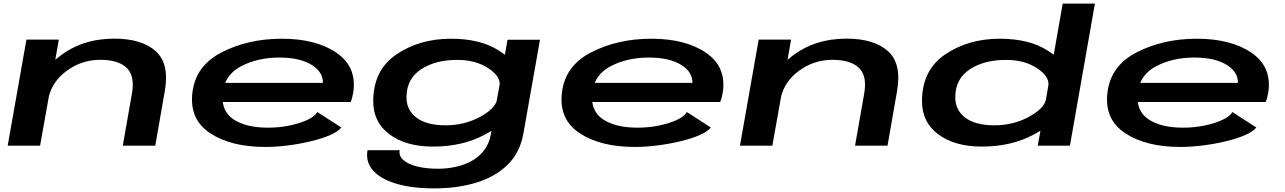

<svg xmlns="http://www.w3.org/2000/svg" viewBox="-20 -805 7101 1061"><path d="M22.5 0 126 -586H305L285.5 -474.5Q297 -484 309 -493.5Q434 -591.5 611.5 -591.5Q763 -591.5 840.2 -522.5Q917.5 -453.5 890.5 -301L838 0H658.5L709 -287.5Q726.5 -386 679.8 -430.2Q633 -474.5 534.5 -474.5Q430.5 -474.5 347 -412.5Q270.5 -355.5 250 -271.5L201.5 0Z M1446 7Q1256.5 7 1141.5 -68.8Q1026.5 -144.5 1043 -291Q1059.5 -441.5 1205.8 -516.2Q1352 -591 1537.5 -591Q1726.5 -591 1840 -513Q1953.5 -435 1932 -293.5Q1926.5 -260.5 1917.5 -241.5H1211Q1219 -181 1269 -146.5Q1338 -99.5 1461.5 -99.5Q1523.5 -99.5 1581 -111.5Q1638.5 -123.5 1679.8 -143Q1721 -162.5 1733.5 -186L1866 -100.5Q1849.5 -78.5 1805 -59Q1760.5 -39.5 1699.8 -24.8Q1639 -10 1572.8 -1.5Q1506.5 7 1446 7ZM1224.5 -347H1764.5Q1765 -405.5 1707 -443.5Q1641 -487 1523.5 -487Q1404 -487 1312.5 -439Q1249 -405.5 1224.5 -347Z M2381 236Q2254 236 2167.5 209.5Q2081 183 2040.2 135.5Q1999.5 88 2011 25H2188.5Q2183 56.5 2209.2 79.5Q2235.5 102.5 2285.2 115Q2335 127.5 2400 127.5Q2448.5 127.5 2496.2 117.5Q2544 107.5 2585 85.2Q2626 63 2654.5 26.5Q2683 -10 2692.5 -63L2696 -82Q2678 -71 2657 -60Q2535.5 5 2372.5 5Q2224 5 2133.2 -62Q2042.5 -129 2042.5 -245Q2042.5 -417.5 2170.5 -504.2Q2298.5 -591 2472.5 -591Q2635 -591 2736 -526Q2755 -514 2770 -502.5L2784.5 -585.5H2964L2872.5 -68.5Q2854 38 2785.2 105.2Q2716.5 172.5 2612 204.2Q2507.5 236 2381 236ZM2741.5 -341Q2741 -386 2680 -427Q2610 -474 2506 -474Q2387 -474 2308 -422.8Q2229 -371.5 2226.5 -274Q2223.5 -200 2279.8 -156.2Q2336 -112.5 2442.5 -112.5Q2546.5 -112.5 2632.5 -159Q2709 -200.5 2724.5 -246Z M3488 7Q3298.5 7 3183.5 -68.8Q3068.5 -144.5 3085 -291Q3101.5 -441.5 3247.8 -516.2Q3394 -591 3579.5 -591Q3768.5 -591 3882 -513Q3995.5 -435 3974 -293.5Q3968.5 -260.5 3959.5 -241.5H3253Q3261 -181 3311 -146.5Q3380 -99.5 3503.5 -99.5Q3565.5 -99.5 3623 -111.5Q3680.5 -123.5 3721.8 -143Q3763 -162.5 3775.5 -186L3908 -100.5Q3891.5 -78.5 3847 -59Q3802.5 -39.5 3741.8 -24.8Q3681 -10 3614.8 -1.5Q3548.5 7 3488 7ZM3266.5 -347H3806.5Q3807 -405.5 3749 -443.5Q3683 -487 3565.5 -487Q3446 -487 3354.5 -439Q3291 -405.5 3266.5 -347Z M4069 0 4172.5 -586H4351.5L4332 -474.5Q4343.5 -484 4355.5 -493.5Q4480.5 -591.5 4658 -591.5Q4809.5 -591.5 4886.8 -522.5Q4964 -453.5 4937 -301L4884.5 0H4705L4755.5 -287.5Q4773 -386 4726.2 -430.2Q4679.5 -474.5 4581 -474.5Q4477 -474.5 4393.5 -412.5Q4317 -355.5 4296.5 -271.5L4248 0Z M5714.5 0 5729.5 -82.5Q5711 -71.5 5689.5 -60Q5568 5 5405 5Q5256.5 5 5165.8 -62Q5075 -129 5075 -245Q5075 -417.5 5203 -504.2Q5331 -591 5505 -591Q5667.5 -591 5768.5 -526Q5788 -514 5803 -502.5L5852.5 -785H6030.5L5892.5 0ZM5759.5 -253 5774 -336.5Q5776.5 -384 5712.5 -427Q5642.5 -474 5538.5 -474Q5419.5 -474 5340.5 -422.8Q5261.5 -371.5 5259 -274Q5256 -200 5312.2 -156.2Q5368.5 -112.5 5475 -112.5Q5579 -112.5 5665 -159Q5747.5 -203.5 5759.5 -253Z M6502.5 7Q6313 7 6198 -68.8Q6083 -144.5 6099.5 -291Q6116 -441.5 6262.2 -516.2Q6408.5 -591 6594 -591Q6783 -591 6896.5 -513Q7010 -435 6988.5 -293.5Q6983 -260.5 6974 -241.5H6267.5Q6275.5 -181 6325.5 -146.5Q6394.5 -99.5 6518 -99.5Q6580 -99.5 6637.5 -111.5Q6695 -123.5 6736.2 -143Q6777.5 -162.5 6790 -186L6922.5 -100.5Q6906 -78.5 6861.5 -59Q6817 -39.5 6756.2 -24.8Q6695.5 -10 6629.2 -1.5Q6563 7 6502.5 7ZM6281 -347H6821Q6821.5 -405.5 6763.5 -443.5Q6697.5 -487 6580 -487Q6460.5 -487 6369 -439Q6305.5 -405.5 6281 -347Z"/></svg>

Font: Anybody UltraExpanded SemiBold
Style: Italic
Weight: 600
Width: 9
Italic angle: -10°
Designer: Tyler Finck
Foundry: Etcetera Type Company
Version: Version 1.010; ttfautohint (v1.8.3) -l 8 -r 50 -G 200 -x 14 